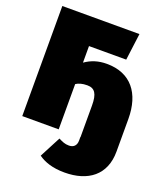

<svg xmlns="http://www.w3.org/2000/svg" viewBox="-165 -806 976 1144"><g transform="rotate(20 323.0 -234.0)"><path d="M398 -465C344 -465 301 -451 261 -423V-528H497L519 -698H30V0H261V-287C278 -298 300 -305 332 -305C380 -305 399 -275 399 -201V-1H398V21C398 53 380 70 351 70C324 70 309 62 284 50L214 184C252 211 304 230 381 230C529 230 630 156 630 7V-200C630 -363 550 -465 398 -465Z"/></g></svg>

Font: Fira Sans Ultra
Style: Regular
Weight: 950
Designer: Carrois Corporate & Edenspiekermann AG
Foundry: Carrois Corporate GbR & Edenspiekermann AG
Version: Version 4.203;PS 004.203;hotconv 1.0.88;makeotf.lib2.5.64775